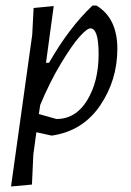

<svg xmlns="http://www.w3.org/2000/svg" viewBox="-20 -485 477 697"><path d="M175 -463 147 -257H158Q231 -385 316 -465H330Q406 -419 406 -308Q406 -194 343.5 -102Q281 -10 170 7H166L112 -5L101 76L96 185L20 192L97 -359L102 -456ZM308 -382Q296 -382 269 -352Q242 -322 201.5 -255Q161 -188 126 -104L121 -71L185 -53Q255 -53 296.5 -121Q338 -189 338 -289Q338 -382 308 -382Z"/></svg>

Font: Alegreya Sans
Style: Italic
Weight: 400
Italic angle: -7°
Designer: Juan Pablo del Peral
Foundry: Huerta Tipografica
Version: Version 2.007